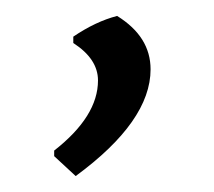

<svg xmlns="http://www.w3.org/2000/svg" viewBox="-20 -107 269 241"><path d="M169 -20Q169 45 75 114L48 89V82Q103 39 103 -6Q103 -33 72 -53V-61Q100 -80 127 -87Q169 -61 169 -20Z"/></svg>

Font: Alegreya Sans
Style: Regular
Weight: 400
Designer: Juan Pablo del Peral
Foundry: Huerta Tipografica
Version: Version 2.008; ttfautohint (v1.6)